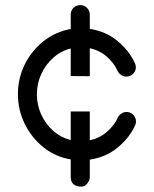

<svg xmlns="http://www.w3.org/2000/svg" viewBox="-20 -606 591 737"><path d="M48.8 -244.6Q48.8 -305.7 75.2 -358.9Q101.6 -412.1 147.5 -448.2Q193.4 -484.4 251.5 -494.6V-549.8Q251.5 -565.4 262 -575.9Q272.5 -586.4 288.1 -586.4Q303.2 -586.4 314 -575.7Q324.7 -564.9 324.7 -549.3V-495.1Q386.2 -485.8 431.2 -448.5Q476.1 -411.1 497.6 -363.8Q501.5 -356 501.5 -348.1Q501.5 -333 490.7 -322.5Q480 -312 464.8 -312Q455.1 -312 445.3 -318.1Q435.5 -324.2 431.6 -333.5Q418 -363.8 390.4 -388.2Q362.8 -412.6 324.7 -420.9V-313.5L251.5 -314V-419.9Q213.9 -410.6 184.6 -384.5Q155.3 -358.4 138.4 -321.8Q121.6 -285.2 121.6 -244.1Q121.6 -203.1 138.2 -166.5Q154.8 -129.9 184.1 -104Q213.4 -78.1 251.5 -68.4V-178.2H324.7V-67.4Q362.8 -75.7 390.6 -100.1Q418.5 -124.5 432.1 -154.3Q436 -163.6 445.8 -169.9Q455.6 -176.3 465.3 -176.3Q480.5 -176.3 491.2 -165.5Q502 -154.8 502 -139.6Q502 -131.3 498.5 -124.5Q477.1 -77.1 431.9 -39.8Q386.7 -2.4 324.7 6.8V73.7Q324.7 86.4 314.9 98.4Q305.2 110.4 293.5 110.4Q251.5 110.4 251.5 73.2V5.9Q192.9 -3.9 147.2 -40.3Q101.6 -76.7 75.2 -130.1Q48.8 -183.6 48.8 -244.6Z"/></svg>

Font: Manjari
Style: Regular
Weight: 400
Designer: Santhosh Thottingal <santhosh.thottingal@gmail.com>
Foundry: SMC
Version: Version 2.000